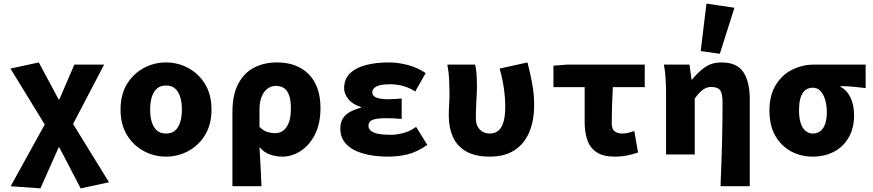

<svg xmlns="http://www.w3.org/2000/svg" viewBox="-20 -856 4840 1064"><path d="M204 188 39 176 228 -166 38 -476 195 -510 305 -305H309L392 -498H557L385 -169L584 154L427 188L309 -39H305Z M900 12Q834 12 776.5 -19Q719 -50 683.5 -108Q648 -166 648 -249Q648 -332 683.5 -390Q719 -448 776.5 -479Q834 -510 900 -510Q966 -510 1023.5 -479Q1081 -448 1116.5 -390Q1152 -332 1152 -249Q1152 -166 1116.5 -108Q1081 -50 1023.5 -19Q966 12 900 12ZM900 -116Q931 -116 950 -132.5Q969 -149 978.5 -178.5Q988 -208 988 -249Q988 -289 978.5 -319Q969 -349 950 -365.5Q931 -382 900 -382Q869 -382 850 -365.5Q831 -349 821.5 -319Q812 -289 812 -249Q812 -208 821.5 -178.5Q831 -149 850 -132.5Q869 -116 900 -116Z M1268 176V-235Q1268 -331 1300.5 -392Q1333 -453 1388.5 -481.5Q1444 -510 1515 -510Q1627 -510 1691.5 -444Q1756 -378 1756 -257Q1756 -171 1725.5 -111Q1695 -51 1646.5 -19.5Q1598 12 1544 12Q1512 12 1478 1Q1444 -10 1418 -41Q1420 -4 1422 33Q1424 70 1426 105.5Q1428 141 1429 176ZM1505 -118Q1529 -118 1548.5 -131.5Q1568 -145 1580 -175Q1592 -205 1592 -255Q1592 -298 1583 -325.5Q1574 -353 1555.5 -366.5Q1537 -380 1509 -380Q1482 -380 1461.5 -364Q1441 -348 1429.5 -319Q1418 -290 1418 -251V-153Q1440 -131 1461.5 -124.5Q1483 -118 1505 -118Z M2132 12Q2053 12 1993 -5Q1933 -22 1899.5 -56.5Q1866 -91 1866 -143Q1866 -176 1879.5 -198.5Q1893 -221 1919 -235.5Q1945 -250 1980 -259V-263Q1933 -278 1910 -307.5Q1887 -337 1887 -366Q1887 -417 1918.5 -448.5Q1950 -480 2006 -495Q2062 -510 2134 -510Q2187 -510 2241 -495.5Q2295 -481 2339 -451L2281 -349Q2249 -370 2214 -379.5Q2179 -389 2143 -389Q2088 -389 2065.5 -376.5Q2043 -364 2043 -344Q2043 -324 2066.5 -315Q2090 -306 2135 -306Q2151 -306 2170 -307.5Q2189 -309 2206 -310V-197Q2184 -199 2161.5 -200Q2139 -201 2119 -201Q2069 -201 2045.5 -192Q2022 -183 2022 -159Q2022 -135 2050.5 -122Q2079 -109 2147 -109Q2175 -109 2212.5 -118Q2250 -127 2286 -153L2348 -53Q2290 -13 2238 -0.5Q2186 12 2132 12Z M2694 12Q2613 12 2562.5 -17.5Q2512 -47 2489.5 -98Q2467 -149 2467 -214Q2467 -246 2469 -278Q2471 -310 2471 -342Q2471 -372 2469 -414.5Q2467 -457 2459 -498H2613Q2619 -473 2621 -441Q2623 -409 2623 -374Q2623 -347 2620 -297.5Q2617 -248 2617 -201Q2617 -174 2627 -155Q2637 -136 2654.5 -126Q2672 -116 2694 -116Q2723 -116 2742 -132Q2761 -148 2770.5 -181.5Q2780 -215 2780 -266Q2780 -311 2773 -362Q2766 -413 2749 -476L2903 -510Q2918 -454 2929 -394Q2940 -334 2940 -275Q2940 -187 2912.5 -122.5Q2885 -58 2830.5 -23Q2776 12 2694 12Z M3386 12Q3324 12 3287.5 -11.5Q3251 -35 3235.5 -78Q3220 -121 3220 -178V-373H3047V-492L3122 -498H3553V-373H3376Q3373 -316 3371.5 -262.5Q3370 -209 3370 -172Q3370 -140 3386.5 -128Q3403 -116 3428 -116Q3444 -116 3459 -119.5Q3474 -123 3495 -130L3516 -11Q3488 -1 3455.5 5.5Q3423 12 3386 12Z M3973 176Q3975 118 3977.5 54Q3980 -10 3981.5 -73Q3983 -136 3983.5 -191.5Q3984 -247 3984 -288Q3984 -338 3970.5 -356Q3957 -374 3921 -374Q3904 -374 3889 -367Q3874 -360 3860 -346Q3846 -332 3830 -310V0H3671V-342Q3671 -372 3669 -414.5Q3667 -457 3659 -498H3801L3812 -416H3816Q3848 -456 3886 -483Q3924 -510 3978 -510Q4065 -510 4100 -455.5Q4135 -401 4135 -308V176ZM3969 -558 3863 -573 3895 -836 4050 -813Z M4483 12Q4418 12 4363.5 -17.5Q4309 -47 4276.5 -103.5Q4244 -160 4244 -243Q4244 -329 4279.5 -386Q4315 -443 4371.5 -470.5Q4428 -498 4491 -498H4777V-368Q4737 -373 4707 -375.5Q4677 -378 4638 -379V-375Q4675 -355 4694 -313.5Q4713 -272 4713 -218Q4713 -147 4684 -95.5Q4655 -44 4603 -16Q4551 12 4483 12ZM4485 -116Q4510 -116 4527 -130Q4544 -144 4553 -170Q4562 -196 4562 -234Q4562 -272 4553 -302.5Q4544 -333 4527 -351.5Q4510 -370 4485 -370Q4461 -370 4443.5 -357Q4426 -344 4417 -316.5Q4408 -289 4408 -243Q4408 -203 4417 -174.5Q4426 -146 4443.5 -131Q4461 -116 4485 -116Z"/></svg>

Font: Source Code Pro ExtraBold
Style: Regular
Weight: 800
Monospace: yes
Designer: Paul D. Hunt, Teo Tuominen
Foundry: Adobe Systems Incorporated
Version: Version 1.018;hotconv 1.0.116;makeotfexe 2.5.65601